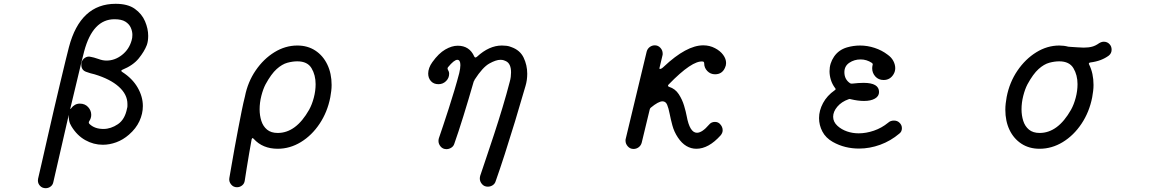

<svg xmlns="http://www.w3.org/2000/svg" viewBox="-20 -757 6040 1008"><path d="M751 -521Q738 -487 708.5 -450.5Q679 -414 623 -391Q611 -386 622 -379Q675 -345 702.5 -297.5Q730 -250 730 -200Q730 -160 712 -121Q694 -82 657 -50Q626 -23 590.5 -10Q555 3 520 3Q471 3 427.5 -21.5Q384 -46 355 -94Q346 -108 343 -124Q340 -140 341 -154L260 199Q257 214 245.5 222.5Q234 231 220 231Q202 231 190.5 219Q179 207 179 191Q179 184 180 181Q188 147 201 90Q214 33 230 -37.5Q246 -108 263 -181.5Q280 -255 296 -321.5Q312 -388 324 -438Q336 -488 342 -510Q402 -737 587 -737Q651 -737 688 -710.5Q725 -684 741.5 -645Q758 -606 758 -569Q758 -541 751 -521ZM671 -545Q673 -551 674 -558.5Q675 -566 675 -574Q675 -593 666.5 -612Q658 -631 638 -643.5Q618 -656 581 -656Q467 -656 422 -488Q416 -466 405 -420.5Q394 -375 380 -316Q366 -257 350 -191Q347 -179 354 -189Q362 -200 373.5 -206.5Q385 -213 399 -213Q426 -213 442.5 -195Q459 -177 459 -154Q459 -136 448 -120Q444 -113 449 -107Q476 -80 523 -80Q562 -80 599 -105Q636 -130 647 -188Q649 -194 649 -199.5Q649 -205 649 -211Q649 -261 604 -301.5Q559 -342 476 -367Q467 -369 454.5 -372.5Q442 -376 432 -380Q407 -389 407 -417Q407 -437 419.5 -448.5Q432 -460 448 -460Q451 -460 459 -458Q468 -457 498 -447Q519 -439 539 -439Q583 -439 620.5 -468.5Q658 -498 671 -545Z M1224 226Q1205 226 1193 211Q1181 196 1184 178Q1189 151 1196 109Q1203 67 1212 18Q1221 -31 1230.5 -81Q1240 -131 1249 -175.5Q1258 -220 1266 -251Q1281 -327 1322.5 -387.5Q1364 -448 1421 -483Q1478 -518 1541 -518Q1595 -518 1635.5 -491.5Q1676 -465 1698.5 -418Q1721 -371 1721 -311Q1721 -295 1719 -279Q1717 -263 1714 -246Q1699 -169 1658 -107.5Q1617 -46 1559.5 -11Q1502 24 1438 24Q1359 24 1312 -28Q1308 -32 1306 -32Q1303 -32 1301 -25Q1295 8 1288 48.5Q1281 89 1275 127Q1269 165 1265 191Q1263 207 1251 216.5Q1239 226 1224 226ZM1438 -59Q1534 -59 1603 -181Q1618 -208 1627.5 -244Q1637 -280 1637 -315Q1637 -363 1615.5 -399Q1594 -435 1541 -435Q1516 -435 1488.5 -427.5Q1461 -420 1432.5 -394.5Q1404 -369 1374 -314Q1361 -289 1352 -253.5Q1343 -218 1343 -183Q1343 -151 1352 -122.5Q1361 -94 1382 -76.5Q1403 -59 1438 -59Z M2664 -510Q2710 -494 2729 -454.5Q2748 -415 2748 -370Q2748 -336 2739 -306Q2712 -212 2684 -120Q2656 -28 2630 52.5Q2604 133 2582 195Q2578 208 2566.5 215.5Q2555 223 2541 223Q2522 223 2510.5 209.5Q2499 196 2499 180Q2499 177 2499.5 173.5Q2500 170 2501 166Q2512 133 2531.5 75.5Q2551 18 2574 -52Q2597 -122 2618.5 -193.5Q2640 -265 2656 -327Q2660 -341 2661.5 -353.5Q2663 -366 2663 -377Q2663 -423 2636 -436Q2632 -438 2625 -440.5Q2618 -443 2607 -443Q2584 -443 2549 -423.5Q2514 -404 2472 -339Q2471 -336 2470 -334Q2469 -332 2467 -329Q2440 -235 2413 -148Q2386 -61 2365 -2Q2361 11 2349 18.5Q2337 26 2324 26Q2305 26 2293.5 12.5Q2282 -1 2282 -17Q2282 -21 2282.5 -24Q2283 -27 2284 -31Q2293 -57 2306.5 -97.5Q2320 -138 2335.5 -186Q2351 -234 2365.5 -282.5Q2380 -331 2391 -373Q2397 -399 2397 -415Q2397 -443 2381 -443Q2364 -443 2332 -404Q2328 -398 2331 -392Q2334 -387 2336 -381.5Q2338 -376 2338 -370Q2338 -347 2321.5 -331Q2305 -315 2282 -315Q2257 -315 2242.5 -331Q2228 -347 2228 -371Q2228 -385 2233.5 -400.5Q2239 -416 2250 -431Q2283 -477 2317.5 -497Q2352 -517 2383 -517Q2445 -517 2470 -460Q2473 -455 2476 -455Q2478 -455 2480 -456.5Q2482 -458 2484 -459Q2548 -518 2615 -518Q2628 -518 2640 -516.5Q2652 -515 2664 -510Z M3734 -504Q3761 -490 3776.5 -469Q3792 -448 3792 -426Q3792 -413 3786 -401Q3771 -367 3734 -367Q3710 -367 3693.5 -384Q3677 -401 3677 -424Q3677 -433 3670 -434Q3614 -441 3490 -313Q3487 -310 3487 -307Q3487 -303 3493 -301Q3525 -291 3543.5 -262.5Q3562 -234 3571.5 -202Q3581 -170 3585 -148Q3601 -60 3639 -60Q3666 -60 3702 -102Q3714 -117 3733 -117Q3749 -117 3759 -107Q3774 -92 3774 -73Q3774 -59 3763 -46Q3700 24 3636 24Q3608 24 3583.5 9.5Q3559 -5 3539 -35Q3519 -65 3510 -98.5Q3501 -132 3495.5 -160.5Q3490 -189 3482.5 -207Q3475 -225 3458 -225Q3437 -225 3397 -192Q3392 -188 3391 -182L3349 -8Q3345 7 3333 16Q3321 25 3306 25Q3288 25 3276 11.5Q3264 -2 3264 -18Q3264 -20 3264 -23Q3264 -26 3265 -28L3375 -486Q3379 -501 3391 -510Q3403 -519 3418 -519Q3435 -519 3447 -506Q3459 -493 3459 -476Q3459 -474 3459 -471Q3459 -468 3458 -466L3442 -399V-398Q3442 -395 3445 -395Q3453 -395 3465 -407Q3584 -519 3672 -519Q3706 -519 3734 -504Z M4352 -12Q4315 -33 4297.5 -66.5Q4280 -100 4280 -137Q4280 -177 4301 -216Q4322 -255 4362 -283Q4371 -288 4364 -295Q4349 -315 4342 -338Q4335 -361 4335 -383Q4335 -425 4359 -460Q4383 -495 4426 -508Q4443 -513 4460.5 -515.5Q4478 -518 4495 -518Q4534 -518 4572 -505.5Q4610 -493 4640 -470Q4660 -456 4670 -437Q4680 -418 4680 -399Q4680 -382 4671 -367Q4653 -337 4619 -337Q4592 -337 4575.5 -355.5Q4559 -374 4559 -398Q4559 -402 4559.5 -406.5Q4560 -411 4561 -415Q4562 -417 4562 -419Q4562 -424 4557 -427Q4530 -445 4498 -445Q4465 -445 4439 -427.5Q4413 -410 4413 -378Q4413 -340 4443 -320Q4448 -317 4454 -318Q4471 -320 4486 -321Q4501 -322 4514 -322Q4595 -322 4595 -274Q4595 -252 4573.5 -239.5Q4552 -227 4516 -227Q4485 -227 4447 -236Q4441 -239 4435 -236Q4398 -223 4376 -197Q4354 -171 4354 -144Q4354 -117 4377 -96Q4398 -77 4427 -67Q4456 -57 4488 -57Q4527 -57 4568 -71Q4609 -85 4643 -113Q4655 -124 4673 -124Q4691 -124 4702 -113Q4715 -101 4715 -84Q4715 -66 4702 -56Q4656 -17 4601 3Q4546 23 4490 23Q4453 23 4418.5 14.5Q4384 6 4352 -12Z M5806 -524Q5816 -513 5816 -496Q5816 -477 5801 -465Q5782 -451 5758.5 -442Q5735 -433 5704 -429Q5693 -427 5698 -418Q5721 -372 5721 -311Q5721 -295 5719 -279Q5717 -263 5714 -246Q5699 -169 5658 -107.5Q5617 -46 5559.5 -11Q5502 24 5438 24Q5383 24 5342.5 -2.5Q5302 -29 5280 -75Q5258 -121 5258 -181Q5258 -198 5260 -214.5Q5262 -231 5265 -248Q5280 -325 5321.5 -386Q5363 -447 5420.5 -482.5Q5478 -518 5541 -518Q5566 -518 5588 -512Q5592 -511 5599 -511Q5620 -510 5637.5 -508.5Q5655 -507 5669 -507Q5695 -507 5713.5 -512Q5732 -517 5750 -530Q5763 -538 5775 -538Q5794 -538 5806 -524ZM5603 -181Q5618 -208 5627.5 -244Q5637 -280 5637 -315Q5637 -363 5615.5 -399Q5594 -435 5541 -435Q5516 -435 5488.5 -427.5Q5461 -420 5432.5 -394.5Q5404 -369 5374 -314Q5361 -289 5352 -253.5Q5343 -218 5343 -183Q5343 -151 5352 -122.5Q5361 -94 5382 -76.5Q5403 -59 5438 -59Q5534 -59 5603 -181Z"/></svg>

Font: Kiwi Maru Medium
Style: Regular
Weight: 500
Designer: Hiroki-Chan
Version: Version 1.100